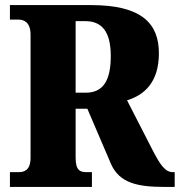

<svg xmlns="http://www.w3.org/2000/svg" viewBox="-20 -734 706 754"><path d="M19 0H341V-58H320C295 -58 277 -64 277 -115V-307H323L416 -90C449 -15 521 0 624 0H666V-58H659C630 -58 611 -83 580 -143L479 -340C547 -361 604 -411 604 -525C604 -642 536 -714 338 -714H19V-657H53C70 -657 100 -650 100 -598V-115C100 -64 74 -58 53 -58H19ZM317 -370H277V-651H315C380 -651 415 -610 415 -514C415 -419 386 -370 317 -370Z"/></svg>

Font: Noto Serif Khmer Condensed Black
Style: Regular
Weight: 900
Width: 3
Designer: Danh Hong and the Monotype Design Team
Foundry: Monotype Imaging Inc.
Version: Version 2.004